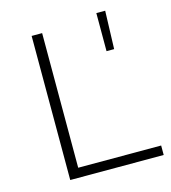

<svg xmlns="http://www.w3.org/2000/svg" viewBox="-108 -813 802 901"><g transform="rotate(-15 292.5 -362.5)"><path d="M122 -700V0H576V-46H173V-700ZM443 -725V-540H480L486 -725Z"/></g></svg>

Font: Montserrat Custom ExtraLight
Style: Regular
Weight: 300
Designer: Julieta Ulanovsky
Foundry: Julieta Ulanovsky
Version: Version 7.200